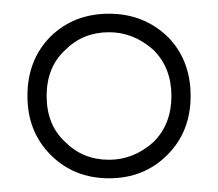

<svg xmlns="http://www.w3.org/2000/svg" viewBox="-20 -720 318 280"><path d="M20 -580Q20 -528 54 -494Q88 -460 139 -460Q190 -460 224 -494Q258 -528 258 -580Q258 -633 224 -667Q189 -700 139 -700Q88 -700 54 -667Q20 -633 20 -580ZM75 -513Q48 -538 48 -580Q48 -622 75 -647Q101 -673 139 -673Q175 -673 204 -647Q230 -621 230 -580Q230 -539 204 -513Q175 -487 139 -487Q101 -487 75 -513Z"/></svg>

Font: NM-font
Style: Light
Weight: 500
Designer: ""
Foundry: ""
Version: ""